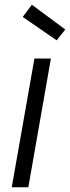

<svg xmlns="http://www.w3.org/2000/svg" viewBox="-20 -794 297 814"><path d="M29.8 0 126 -545.9H195.8L100.1 0ZM76.2 -722.2 115.2 -773.9 256.8 -668.9 220.2 -623Z"/></svg>

Font: SVN-Poppins Light
Style: Italic
Weight: 300
Italic angle: -10°
Designer: Ninad Kale (Devanagari), Jonny Pinhorn (Latin)
Foundry: Indian Type Foundry
Version: Version 3.002 2017